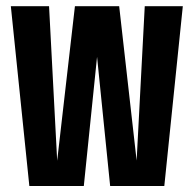

<svg xmlns="http://www.w3.org/2000/svg" viewBox="-20 -618 646 638"><path d="M77.5 0 16 -597.5H143L170 -84L229 -597.5H376L434 -84.5L461 -597.5H587.5L526 0H346L302.5 -429L258.5 0Z"/></svg>

Font: Anybody Condensed SemiBold
Style: Regular
Weight: 600
Width: 3
Designer: Tyler Finck
Foundry: Etcetera Type Company
Version: Version 1.010; ttfautohint (v1.8.3) -l 8 -r 50 -G 200 -x 14 